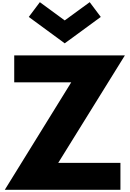

<svg xmlns="http://www.w3.org/2000/svg" viewBox="-20 -1748 1194 1768"><path d="M347 -1728 245 -1592 576 -1349 908 -1592 806 -1728 576 -1560ZM1130 -1238H111V-990H636L24 0H1089V-248H516Z"/></svg>

Font: Hussar Dziwak
Style: Regular
Weight: 400
Version: Version 1.022